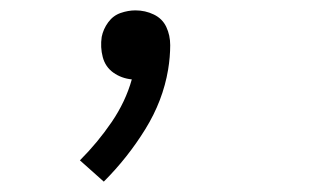

<svg xmlns="http://www.w3.org/2000/svg" viewBox="-20 -145 616 370"><path d="M180 205Q226 159 260 104Q294 49 304 -11Q306 -23 307 -35Q308 -47 308 -58Q308 -77 300.5 -93Q293 -109 276.5 -117Q260 -125 241 -125Q227 -125 212.5 -120Q198 -115 188.5 -102Q179 -89 176 -74Q173 -54 178 -35Q183 -16 198.5 -5Q214 6 234 8Q222 51 195 90.5Q168 130 134 164Z"/></svg>

Font: Iosevka Sparkle Light Oblique
Style: Regular
Weight: 300
Italic angle: -9°
Designer: Belleve Invis
Foundry: Belleve Invis
Version: Version 4.5.0; ttfautohint (v1.8.3)